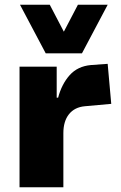

<svg xmlns="http://www.w3.org/2000/svg" viewBox="-20 -786 508 806"><path d="M62 0V-506H218V-376H224Q239 -433 272.5 -470.5Q306 -508 362 -513L432 -518L447 -350L336 -340Q293 -336 269.5 -306.5Q246 -277 246 -227V0ZM172 -562 64 -766H189L248 -653L307 -766H432L324 -562Z"/></svg>

Font: Nunito Sans 7pt SemiCondensed Black
Style: Regular
Weight: 900
Width: 4
Designer: Vernon Adams
Foundry: Vernon Adams
Version: Version 3.101;gftools[0.9.27]